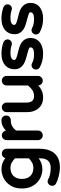

<svg xmlns="http://www.w3.org/2000/svg" viewBox="874 -1454 840 2628"><g transform="rotate(-90 1294.0 -140.0)"><path d="M28 -260Q28 -332 52 -384.5Q76 -437 114 -471.5Q152 -506 198.5 -523Q245 -540 290 -540Q338 -540 375.5 -525.5Q413 -511 444 -487Q449 -508 466 -521.5Q483 -535 506 -535Q533 -535 552.5 -515.5Q572 -496 572 -469V-22Q572 116 506.5 188Q441 260 317 260Q286 260 254 255Q222 250 192 242.5Q162 235 136.5 225Q111 215 93 205Q81 198 73 186Q65 174 65 153Q65 130 82 111Q99 92 125 92Q141 92 151 98Q180 115 220 124.5Q260 134 308 134Q441 134 441 -9V-31Q412 -8 374 6Q336 20 290 20Q245 20 198.5 3Q152 -14 114 -48.5Q76 -83 52 -135.5Q28 -188 28 -260ZM309 -103Q352 -103 384 -122Q416 -141 441 -165V-355Q416 -379 384 -398Q352 -417 309 -417Q278 -417 250.5 -407.5Q223 -398 202.5 -378.5Q182 -359 170.5 -329.5Q159 -300 159 -260Q159 -220 170.5 -190.5Q182 -161 202.5 -141.5Q223 -122 250.5 -112.5Q278 -103 309 -103Z M755 -535Q780 -535 798 -518.5Q816 -502 820 -479Q847 -505 881 -522.5Q915 -540 958 -540H963Q990 -540 1008.5 -521Q1027 -502 1027 -475Q1027 -446 1008 -429Q989 -412 961 -412H956Q913 -412 879 -392Q845 -372 821 -338V-40Q821 -13 801.5 6Q782 25 755 25Q728 25 709 6Q690 -13 690 -40V-469Q690 -496 709 -515.5Q728 -535 755 -535Z M1073 -470Q1073 -497 1092.5 -516Q1112 -535 1139 -535Q1166 -535 1185 -516Q1204 -497 1204 -470V-196Q1204 -148 1225 -121Q1246 -94 1294 -94Q1342 -94 1376.5 -118.5Q1411 -143 1438 -177V-470Q1438 -497 1457.5 -516Q1477 -535 1504 -535Q1531 -535 1550 -516Q1569 -497 1569 -470V-41Q1569 -13 1550 6Q1531 25 1504 25Q1478 25 1459.5 8Q1441 -9 1438 -35Q1408 -8 1367.5 11Q1327 30 1272 30Q1224 30 1187 13Q1150 -4 1124.5 -33.5Q1099 -63 1086 -102.5Q1073 -142 1073 -186Z M1656 -68Q1656 -91 1672.5 -109.5Q1689 -128 1715 -128Q1722 -128 1727.5 -127.5Q1733 -127 1741 -122Q1766 -108 1796.5 -101Q1827 -94 1869 -94Q1917 -94 1938.5 -107.5Q1960 -121 1960 -145Q1960 -159 1932 -168.5Q1904 -178 1866 -188Q1832 -197 1795.5 -207.5Q1759 -218 1729 -237Q1699 -256 1679.5 -286Q1660 -316 1660 -362Q1660 -400 1673.5 -432.5Q1687 -465 1714 -489Q1741 -513 1781 -526.5Q1821 -540 1875 -540Q1918 -540 1956.5 -532.5Q1995 -525 2027 -514Q2047 -507 2058 -490.5Q2069 -474 2069 -457Q2069 -434 2052 -415.5Q2035 -397 2009 -397Q1999 -397 1991 -400Q1947 -417 1882 -417Q1836 -417 1811.5 -403Q1787 -389 1787 -367Q1787 -356 1795 -348.5Q1803 -341 1816.5 -335.5Q1830 -330 1848.5 -325Q1867 -320 1887 -315Q1922 -307 1957.5 -296.5Q1993 -286 2022 -267Q2051 -248 2069.5 -217Q2088 -186 2088 -138Q2088 -104 2074.5 -73Q2061 -42 2034.5 -19.5Q2008 3 1968 16.5Q1928 30 1875 30Q1817 30 1770.5 17.5Q1724 5 1682 -18Q1671 -26 1663.5 -39Q1656 -52 1656 -68Z M2136 -68Q2136 -91 2152.5 -109.5Q2169 -128 2195 -128Q2202 -128 2207.5 -127.5Q2213 -127 2221 -122Q2246 -108 2276.5 -101Q2307 -94 2349 -94Q2397 -94 2418.5 -107.5Q2440 -121 2440 -145Q2440 -159 2412 -168.5Q2384 -178 2346 -188Q2312 -197 2275.5 -207.5Q2239 -218 2209 -237Q2179 -256 2159.5 -286Q2140 -316 2140 -362Q2140 -400 2153.5 -432.5Q2167 -465 2194 -489Q2221 -513 2261 -526.5Q2301 -540 2355 -540Q2398 -540 2436.5 -532.5Q2475 -525 2507 -514Q2527 -507 2538 -490.5Q2549 -474 2549 -457Q2549 -434 2532 -415.5Q2515 -397 2489 -397Q2479 -397 2471 -400Q2427 -417 2362 -417Q2316 -417 2291.5 -403Q2267 -389 2267 -367Q2267 -356 2275 -348.5Q2283 -341 2296.5 -335.5Q2310 -330 2328.5 -325Q2347 -320 2367 -315Q2402 -307 2437.5 -296.5Q2473 -286 2502 -267Q2531 -248 2549.5 -217Q2568 -186 2568 -138Q2568 -104 2554.5 -73Q2541 -42 2514.5 -19.5Q2488 3 2448 16.5Q2408 30 2355 30Q2297 30 2250.5 17.5Q2204 5 2162 -18Q2151 -26 2143.5 -39Q2136 -52 2136 -68Z"/></g></svg>

Font: Varela Round Precious
Style: Bold
Weight: 700
Version: Version 1.000